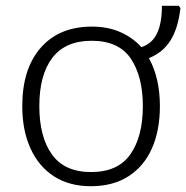

<svg xmlns="http://www.w3.org/2000/svg" viewBox="-20 -634 644 664"><path d="M533 -267Q533 -183 505.5 -121Q478 -59 424.5 -24.5Q371 10 294 10Q220 10 167 -24Q114 -58 85.5 -120.5Q57 -183 57 -267Q57 -396 121 -469Q185 -542 298 -542Q353 -542 396 -523Q439 -504 469 -471Q506 -483 523 -518.5Q540 -554 540 -614H598L604 -606Q596 -536 569.5 -494Q543 -452 495 -433Q533 -364 533 -267ZM116 -267Q116 -161 159.5 -100Q203 -39 295 -39Q388 -39 431 -100.5Q474 -162 474 -267Q474 -369 432.5 -431Q391 -493 297 -493Q206 -493 161 -434Q116 -375 116 -267Z"/></svg>

Font: RS Noto Sans Light
Style: Regular
Weight: 300
Designer: Monotype Design Team
Foundry: Monotype Imaging Inc.
Version: Version 3.10